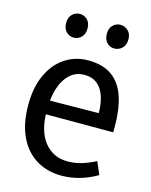

<svg xmlns="http://www.w3.org/2000/svg" viewBox="-120 -873 757 962"><g transform="rotate(15 258.5 -391.5)"><path d="M293 12Q219 12 162 -22.5Q105 -57 73 -124Q41 -191 41 -288Q41 -380 71.5 -445.5Q102 -511 155 -546Q208 -581 275 -581Q352 -581 399 -546.5Q446 -512 467 -448Q488 -384 488 -297V-265H94L95 -336L393 -339Q393 -372 386.5 -402.5Q380 -433 366 -456.5Q352 -480 329.5 -493Q307 -506 274 -506Q212 -506 175 -447.5Q138 -389 138 -284Q138 -178 183.5 -121.5Q229 -65 304 -65Q340 -65 374.5 -75Q409 -85 448 -105L476 -40Q430 -13 383.5 -0.5Q337 12 293 12ZM174 -672Q150 -672 134 -688.5Q118 -705 118 -734Q118 -763 134.5 -779Q151 -795 174 -795Q196 -795 212.5 -779Q229 -763 229 -734Q229 -705 212.5 -688.5Q196 -672 174 -672ZM383 -672Q361 -672 345 -688.5Q329 -705 329 -734Q329 -763 345.5 -779Q362 -795 384 -795Q407 -795 424 -779Q441 -763 441 -734Q441 -705 424 -688.5Q407 -672 383 -672Z"/></g></svg>

Font: Yaldevi Medium
Style: Regular
Weight: 500
Designer: Sol Matas, Rajitha Manaperi, Kosala Senevirathne
Foundry: Mooniak
Version: Version 1.100